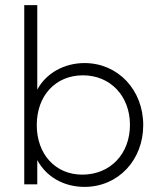

<svg xmlns="http://www.w3.org/2000/svg" viewBox="-20 -722 627 752"><path d="M311 10C443 10 541 -95 541 -232C541 -370 442 -475 311 -475C232 -475 161 -436 126 -371V-702H75V0H126V-95C161 -30 229 10 311 10ZM124 -232C124 -347 197 -427 305 -427C412 -427 489 -346 489 -233C489 -119 412 -38 302 -38C197 -38 124 -118 124 -232Z"/></svg>

Font: MV Cash ExtraLight
Style: Regular
Weight: 200
Designer: Rodrigo Fuenzalida
Foundry: fragTYPE
Version: Version 1.100;Glyphs 3.1.2 (3151)